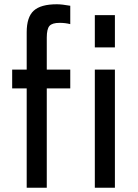

<svg xmlns="http://www.w3.org/2000/svg" viewBox="-20 -879 648 899"><path d="M37 0ZM199 -703V-553H309V-465H199V0H105V-465H37V-553H105V-728Q105 -799 138 -829Q171 -859 246 -859Q270 -859 309 -852V-766Q286 -772 259 -772Q224 -772 211.5 -757.5Q199 -743 199 -703ZM424 -808H518V-657H424ZM424 -553H518V0H424Z"/></svg>

Font: Biryani
Style: Regular
Weight: 400
Designer: Dan Reynolds and Mathieu Reguer
Foundry: Dan Reynolds and Mathieu Reguer
Version: Version 1.004; ttfautohint (v1.1) -l 5 -r 5 -G 72 -x 0 -D la